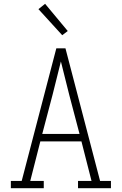

<svg xmlns="http://www.w3.org/2000/svg" viewBox="-20 -989 640 1009"><path d="M37 0V-38H94L276 -735H324L506 -38H563V0H390V-38H461L408 -246H192L139 -38H210V0ZM202 -285H398L344 -490Q333 -534 322 -578Q311 -622 300 -666Q289 -622 278 -578Q267 -534 256 -490ZM307 -804 182 -941 217 -969 336 -826Z"/></svg>

Font: Iosevka Etoile Extralight
Style: Regular
Weight: 200
Designer: Belleve Invis
Foundry: Belleve Invis
Version: Version 22.1.2; ttfautohint (v1.8.4)